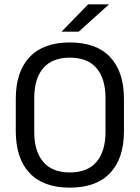

<svg xmlns="http://www.w3.org/2000/svg" viewBox="-20 -845 638 877"><path d="M299.1 12.1Q178.1 12.1 115.1 -54.7Q52.1 -121.6 52.1 -245.8V-393.5Q52.1 -517.4 115.1 -584.3Q178.1 -651.1 299.1 -651.1Q420.1 -651.1 483.1 -584.3Q546.2 -517.4 546.2 -393.5V-245.8Q546.2 -121.6 483.1 -54.7Q420.1 12.1 299.1 12.1ZM299.1 -57.3Q379.9 -57.3 420.9 -105.7Q461.9 -154.2 461.9 -242.7V-396.8Q461.9 -485.7 420.9 -533.7Q379.9 -581.7 299.1 -581.7Q218.4 -581.7 177.4 -533.7Q136.4 -485.7 136.4 -396.8V-242.7Q136.4 -154.2 177.4 -105.7Q218.4 -57.3 299.1 -57.3ZM382.5 -825.1H476.4V-823.7L339.8 -700.4H261.9V-701.3Z"/></svg>

Font: Anek Bangla Medium
Style: Regular
Weight: 500
Designer: Sulekha Rajkumar (Bangla), Yesha Goshar (Latin)
Foundry: Ek Type
Version: Version 1.003